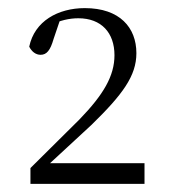

<svg xmlns="http://www.w3.org/2000/svg" viewBox="-20 -913 417 473"><path d="M55 -460H336V-511H97L95 -520L86 -495L205 -605C282 -680 316 -726 316 -782C316 -845 275 -893 189 -893C123 -893 65 -861 52 -798C58 -786 68 -778 80 -778C95 -778 104 -789 112 -817L131 -873L101 -850C128 -863 151 -868 173 -868C230 -868 262 -832 262 -777C262 -726 235 -680 176 -619L55 -499Z"/></svg>

Font: Source Han Serif CN VF
Style: Regular
Weight: 250
Designer: Ryoko NISHIZUKA 西塚涼子 (kana & ideographs); Frank Grießhammer (Latin, Greek & Cyrillic); Wenlong ZHANG 张文龙 (bopomofo); San
Foundry: Adobe
Version: Version 2.002;hotconv 1.1.0;makeotfexe 2.6.0